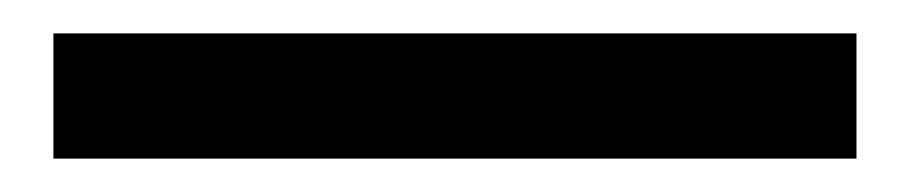

<svg xmlns="http://www.w3.org/2000/svg" viewBox="-20 -20 545 115"><path d="M12 75V0H493V75Z"/></svg>

Font: Muli-Bold
Style: Bold
Weight: 700
Version: Version 2.000